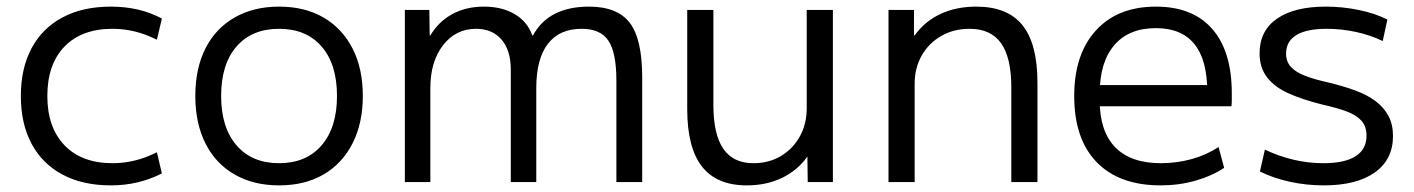

<svg xmlns="http://www.w3.org/2000/svg" viewBox="-20 -550 4271 580"><path d="M315 10Q230 10 169 -22.5Q108 -55 75.5 -115.5Q43 -176 43 -260Q43 -344 75.5 -404.5Q108 -465 169 -497.5Q230 -530 315 -530Q357 -530 395 -521.5Q433 -513 469 -494L454 -430Q420 -447 387 -455Q354 -463 320 -463Q227 -463 175 -409.5Q123 -356 123 -260Q123 -165 175 -111Q227 -57 320 -57Q354 -57 387 -65Q420 -73 454 -90L469 -26Q433 -8 395 1Q357 10 315 10Z M823 10Q746 10 688.5 -23Q631 -56 600.5 -117Q570 -178 570 -260Q570 -343 600.5 -403.5Q631 -464 688.5 -497Q746 -530 823 -530Q901 -530 957.5 -497Q1014 -464 1045 -403.5Q1076 -343 1076 -260Q1076 -178 1045 -117Q1014 -56 957.5 -23Q901 10 823 10ZM823 -57Q905 -57 951.5 -111Q998 -165 998 -260Q998 -356 951.5 -409.5Q905 -463 823 -463Q741 -463 694.5 -409.5Q648 -356 648 -260Q648 -165 694.5 -111Q741 -57 823 -57Z M1203 0V-520H1277L1278 -443H1280Q1305 -485 1346.5 -507.5Q1388 -530 1442 -530Q1496 -530 1534.5 -507.5Q1573 -485 1588 -443H1590Q1614 -487 1656.5 -508.5Q1699 -530 1759 -530Q1845 -530 1882.5 -481Q1920 -432 1920 -316V0H1842V-306Q1842 -391 1818 -427Q1794 -463 1737 -463Q1670 -463 1635 -417.5Q1600 -372 1600 -284V0H1523V-340Q1523 -398 1495 -430.5Q1467 -463 1418 -463Q1357 -463 1318.5 -413.5Q1280 -364 1280 -284V0Z M2236 10Q2145 10 2100.5 -47Q2056 -104 2056 -220V-520H2135V-234Q2135 -144 2165 -100.5Q2195 -57 2256 -57Q2303 -57 2339.5 -79Q2376 -101 2396.5 -138.5Q2417 -176 2417 -224V-520H2496V0H2420L2419 -77Q2389 -35 2342 -12.5Q2295 10 2236 10Z M2664 0V-520H2741V-443H2743Q2774 -486 2821.5 -508Q2869 -530 2929 -530Q3024 -530 3069 -473.5Q3114 -417 3114 -300V0H3035V-286Q3035 -376 3004 -419.5Q2973 -463 2909 -463Q2861 -463 2823.5 -441.5Q2786 -420 2764.5 -382.5Q2743 -345 2743 -296V0Z M3486 10Q3361 10 3293 -60Q3225 -130 3225 -260Q3225 -386 3290.5 -458Q3356 -530 3472 -530Q3583 -530 3642 -462.5Q3701 -395 3701 -269Q3701 -259 3701 -248Q3701 -237 3700 -229H3268V-293H3642L3627 -272Q3627 -369 3588 -417Q3549 -465 3472 -465Q3390 -465 3346 -413.5Q3302 -362 3302 -267V-247Q3302 -153 3349 -105Q3396 -57 3487 -57Q3535 -57 3580 -69.5Q3625 -82 3661 -106L3678 -43Q3640 -18 3590.5 -4Q3541 10 3486 10Z M3979 10Q3926 10 3876 -1Q3826 -12 3786 -32L3801 -98Q3843 -78 3887.5 -67.5Q3932 -57 3978 -57Q4042 -57 4075 -78Q4108 -99 4108 -140Q4108 -168 4093 -185Q4078 -202 4049 -213Q4020 -224 3975 -234Q3915 -249 3872.5 -268Q3830 -287 3807.5 -316.5Q3785 -346 3785 -389Q3785 -457 3837.5 -493.5Q3890 -530 3985 -530Q4035 -530 4084 -520Q4133 -510 4171 -491L4157 -426Q4120 -444 4076 -453.5Q4032 -463 3988 -463Q3927 -463 3896 -444Q3865 -425 3865 -388Q3865 -364 3879.5 -348Q3894 -332 3922.5 -321Q3951 -310 3992 -301Q4038 -290 4074.5 -276.5Q4111 -263 4136 -244Q4161 -225 4174.5 -199.5Q4188 -174 4188 -139Q4188 -68 4133 -29Q4078 10 3979 10Z"/></svg>

Font: M PLUS 2 Thin
Style: Regular
Weight: 400
Version: Version 1.001